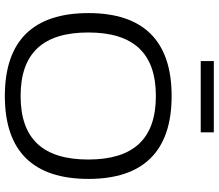

<svg xmlns="http://www.w3.org/2000/svg" viewBox="-75 -818 902 792"><g transform="rotate(90 376.0 -422.0)"><path d="M376 9C147 9 34 -109 34 -336C34 -561 147 -679 376 -679C605 -679 718 -561 718 -336C718 -109 605 9 376 9ZM114 -335C114 -150 198 -56 376 -56C554 -56 638 -150 638 -335C638 -520 554 -614 376 -614C198 -614 114 -520 114 -335ZM232 -799H526V-853H232Z"/></g></svg>

Font: LT Wave Light
Style: Regular
Weight: 300
Designer: Daniel Lyons
Version: Version 2.5 (Glyphs App)